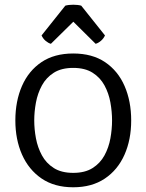

<svg xmlns="http://www.w3.org/2000/svg" viewBox="-20 -781 620 813"><path d="M125 -271Q125 -234 132.2 -195.2Q139.5 -156.5 157.5 -123.2Q175.5 -90 207.8 -69.5Q240 -49 290 -49Q340 -49 372.2 -69.5Q404.5 -90 422.5 -123.2Q440.5 -156.5 447.5 -195.2Q454.5 -234 454.5 -271Q454.5 -308 447.5 -347Q440.5 -386 422.5 -419.2Q404.5 -452.5 372.2 -473Q340 -493.5 290 -493.5Q240 -493.5 207.8 -473Q175.5 -452.5 157.5 -419.2Q139.5 -386 132.2 -347Q125 -308 125 -271ZM45 -271Q45 -352.5 73 -416.8Q101 -481 155.5 -517.8Q210 -554.5 290 -554.5Q370.5 -554.5 425 -517.8Q479.5 -481 507.5 -416.8Q535.5 -352.5 535.5 -271Q535.5 -189.5 507 -125.5Q478.5 -61.5 423.8 -24.8Q369 12 290 12Q210.5 12 156 -25.2Q101.5 -62.5 73.2 -126.5Q45 -190.5 45 -271ZM324 -757 424.5 -631Q418.5 -617.5 407.2 -608Q396 -598.5 385 -595.5L290.5 -689L195.5 -595.5Q184.5 -598.5 173.2 -608Q162 -617.5 156 -631L256.5 -757Q263 -759 272 -760Q281 -761 290.5 -761Q299.5 -761 308.5 -760Q317.5 -759 324 -757Z"/></svg>

Font: Signika SC
Style: Regular
Weight: 300
Designer: Anna Giedryś
Foundry: Anna Giedryś
Version: Version 2.000